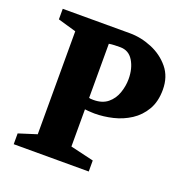

<svg xmlns="http://www.w3.org/2000/svg" viewBox="-114 -718 787 820"><g transform="rotate(20 279.5 -307.5)"><path d="M35 0V-49L117 -75V-543L34 -567V-615H339Q390 -615 439.5 -594.5Q489 -574 521.5 -534.5Q554 -495 554 -436Q554 -382 532 -344.5Q510 -307 474.5 -284Q439 -261 397 -251Q355 -241 314 -241Q310 -241 301.5 -241.5Q293 -242 284 -242.5Q275 -243 270 -244V-75L376 -50V0ZM290 -294Q330 -294 354.5 -314Q379 -334 390 -365.5Q401 -397 401 -429Q401 -477 380.5 -511Q360 -545 321 -545Q308 -545 295 -544.5Q282 -544 270 -542V-296Q272 -295 277 -294.5Q282 -294 290 -294Z"/></g></svg>

Font: Manuale ExtraBold
Style: Regular
Weight: 800
Version: Version 1.002